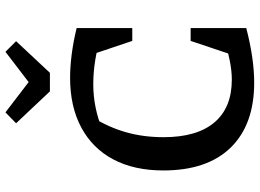

<svg xmlns="http://www.w3.org/2000/svg" viewBox="-144 -799 952 704"><g transform="rotate(-90 332.0 -447.0)"><path d="M381 9Q227 9 143 -77Q59 -163 59 -324Q59 -431 99.5 -507.5Q140 -584 216.5 -625Q293 -666 399 -666Q439 -666 485.5 -660Q532 -654 581 -642L554 -553Q510 -566 465 -573.5Q420 -581 375 -581Q332 -581 290 -572.5Q248 -564 207 -547L253 -582Q217 -524 199 -460.5Q181 -397 181 -323Q181 -201 235 -137Q289 -73 392 -73Q425 -73 464 -81Q503 -89 549 -105L581 -20Q469 9 381 9ZM465 -18 534 -224H581V-20ZM534 -438 465 -643 581 -642V-438ZM349 -740 232 -864 272 -903 383 -818 494 -903 533 -864 417 -740Z"/></g></svg>

Font: Piazzolla 24pt SemiBold
Style: Regular
Weight: 600
Designer: Juan Pablo del Peral
Foundry: Huerta Tipografica
Version: Version 2.005